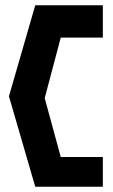

<svg xmlns="http://www.w3.org/2000/svg" viewBox="-20 -640 431 730"><path d="M14 -274 114 70H371V-43H211L150 -267L211 -497H371V-620H114Z"/></svg>

Font: Charger Sport
Style: UltNrw
Weight: 1000
Designer: Jasper
Foundry: Cannot Into Space Fonts
Version: Version 1.1